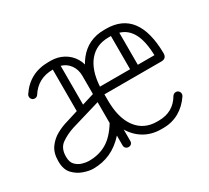

<svg xmlns="http://www.w3.org/2000/svg" viewBox="-108 -683 937 861"><g transform="rotate(-30 360.5 -252.5)"><path d="M360 -20Q360 -11 354.5 -5.5Q349 0 340 0Q332 0 326 -5.5Q320 -11 320 -20V-71Q285 -32 244 -13.5Q203 5 156 5H154Q134 5 106 -4.5Q78 -14 56.5 -36.5Q35 -59 35 -101V-104Q35 -145 54 -171.5Q73 -198 101 -213.5Q129 -229 158 -237L219 -256V-471Q141 -471 101 -407Q95 -399 85 -399Q76 -399 70.5 -405Q65 -411 65 -419Q65 -426 68 -430Q121 -510 219 -510H231Q266 -510 295.5 -494Q325 -478 342.5 -449Q360 -420 360 -383ZM320 -380Q320 -413 303 -436.5Q286 -460 258 -468V-267L320 -286ZM154 -35H156Q208 -35 247.5 -58.5Q287 -82 320 -136V-244L169 -199Q132 -187 103.5 -167Q75 -147 75 -104V-101Q75 -74 89 -60Q103 -46 121.5 -40.5Q140 -35 154 -35ZM663 -77Q637 -38 600 -17Q563 4 517 4H507Q452 4 410.5 -24.5Q369 -53 346.5 -105.5Q324 -158 324 -228V-279Q324 -384 374 -447Q424 -510 507 -510H517Q683 -510 686 -287Q686 -259 659 -259H364V-228Q364 -136 402 -85.5Q440 -35 507 -35H517Q592 -35 629 -99Q636 -108 646 -108Q655 -108 660.5 -102Q666 -96 666 -88Q666 -82 663 -77ZM507 -471Q444 -471 406.5 -426.5Q369 -382 364 -299H520V-471H517ZM646 -299Q644 -372 622.5 -412.5Q601 -453 560 -465V-299Z"/></g></svg>

Font: Libertine Sup Light
Style: Regular
Weight: 300
Designer: Bastien Sozeau
Foundry: NBR — Bastien Sozeau
Version: Version 2.003; ttfautohint (v1.8.4.7-5d5b);gftools[0.9.33]